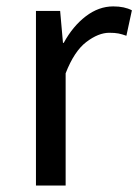

<svg xmlns="http://www.w3.org/2000/svg" viewBox="-20 -577 430 597"><path d="M91.8 0V-543H167L175.8 -443.8H178.2Q206.5 -495.6 246.8 -526.4Q287.1 -557.1 332 -557.1Q367.2 -557.1 390.1 -544.9L373 -465.8Q359.4 -470.7 348.4 -472.9Q337.4 -475.1 319.8 -475.1Q286.1 -475.1 248.5 -446.5Q210.9 -418 184.1 -349.1V0Z"/></svg>

Font: Source Han Sans CN
Style: Regular
Weight: 400
Designer: Ryoko NISHIZUKA  (kana, bopomofo & ideographs); Paul D. Hunt (Latin, Greek & Cyrillic); Sandoll Communications , Soo-you
Foundry: Adobe
Version: Version 2.004;hotconv 1.0.118;makeotfexe 2.5.65603